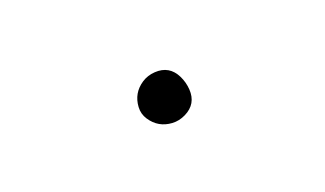

<svg xmlns="http://www.w3.org/2000/svg" viewBox="-25 -245 149 88"><g transform="rotate(10 50.0 -200.5)"><path d="M38 -200Q38 -197 39.5 -194Q41 -191 44 -189.5Q47 -188 50 -188Q53 -188 56 -189.5Q59 -191 61 -194Q63 -197 63 -200Q63 -203 61 -206Q59 -209 56 -211Q53 -213 50 -213Q47 -213 44 -211Q41 -209 39.5 -206Q38 -203 38 -200Z"/></g></svg>

Font: Linefont Thin
Style: Regular
Weight: 100
Monospace: yes
Version: Version 3.002;gftools[0.9.33]